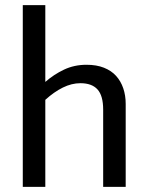

<svg xmlns="http://www.w3.org/2000/svg" viewBox="-20 -730 580 750"><path d="M157 0H69V-710H157V-410Q190 -439 230 -458Q270 -477 318 -477Q357 -477 386 -465.5Q415 -454 433.5 -433.5Q452 -413 461.5 -385Q471 -357 471 -324V0H383V-302Q383 -356 361 -380.5Q339 -405 294 -405Q260 -405 225.5 -388Q191 -371 157 -340Z"/></svg>

Font: Mukta Mahee
Style: Regular
Weight: 400
Designer: Shuchita Grover, Noopur Datye, Girish Dalvi, Yashodeep Gholap
Foundry: Ek Type
Version: Version 2.538;PS 1.000;hotconv 16.6.51;makeotf.lib2.5.65220;